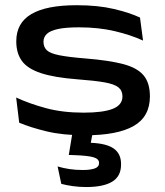

<svg xmlns="http://www.w3.org/2000/svg" viewBox="-20 -516 650 755"><path d="M314.5 16Q227 16 163 0.5Q99 -15 55.5 -33.5L43.5 -132.5Q95 -108.5 160.5 -90.8Q226 -73 309 -73Q385 -73 423.2 -88Q461.5 -103 461.5 -137Q461.5 -160 445.2 -172.8Q429 -185.5 390.8 -192.2Q352.5 -199 285.5 -204Q193.5 -211 140.8 -228.5Q88 -246 66 -276.5Q44 -307 44 -353V-354Q44 -425.5 103 -460.5Q162 -495.5 281.5 -495.5Q365 -495.5 427.5 -480.8Q490 -466 530.5 -447L542.5 -356.5Q494.5 -378.5 431.2 -393.5Q368 -408.5 290.5 -408.5Q238 -408.5 207.5 -401.8Q177 -395 164 -382.5Q151 -370 151 -352Q151 -331 164 -318.5Q177 -306 213 -298.8Q249 -291.5 317.5 -286Q410 -278.5 465.2 -263.8Q520.5 -249 545 -219.2Q569.5 -189.5 569.5 -137Q569.5 -57 505.5 -20.5Q441.5 16 314.5 16ZM347.5 -10 331 77.5 291.5 45Q303 45 314.2 45Q325.5 45 336.5 45.5Q399.5 48 427.8 68.5Q456 89 456 128.5V131.5Q456 177 421.5 198.2Q387 219.5 318.5 219.5Q291.5 219.5 265.5 215.8Q239.5 212 221 207L206.5 138.5Q228 145 252.8 148.8Q277.5 152.5 305.5 152.5Q335 152.5 352.2 146.5Q369.5 140.5 369.5 125.5V124.5Q369.5 109 348 102.5Q326.5 96 272 94Q262.5 93.5 258.2 93.5Q254 93.5 250.5 93.5L267.5 -10Z"/></svg>

Font: Anek Latin Expanded Medium
Style: Regular
Weight: 500
Width: 7
Designer: Yesha Goshar
Foundry: Ek Type
Version: Version 1.003